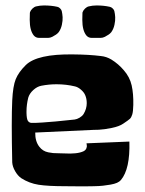

<svg xmlns="http://www.w3.org/2000/svg" viewBox="-20 -678 526 697"><path d="M204.1 -638.2Q206.5 -627.9 207.3 -615.7Q208 -603.5 204.6 -587.9Q201.2 -572.3 192.9 -561Q188.5 -555.7 183.1 -552.2L169.9 -544.4Q162.1 -540.5 154.8 -540.5H122.6H121.6Q110.4 -540.5 103 -548.8Q87.9 -566.9 87.9 -606L88.4 -629.4V-629.9Q88.4 -632.8 88.9 -633.8Q91.3 -640.6 97.9 -647Q104.5 -653.3 111.3 -654.8Q125 -658.2 139.6 -658.2Q166 -658.2 188 -653.3Q193.4 -652.3 198 -647.7Q202.6 -643.1 204.1 -638.2ZM395 -638.2Q397.5 -627.9 398.2 -615.7Q398.9 -603.5 395.5 -587.9Q392.1 -572.3 383.8 -561Q379.4 -555.7 374 -552.2L360.8 -544.4Q353 -540.5 345.7 -540.5H313H312.5Q301.3 -540.5 293.9 -548.8Q278.8 -566.9 278.8 -606L279.3 -629.9V-630.4Q279.3 -632.8 279.8 -633.8Q282.2 -640.6 288.8 -647Q295.4 -653.3 302.2 -654.8Q315.9 -658.2 330.6 -658.2Q356.4 -658.2 378.4 -653.3Q383.8 -652.3 388.7 -647.7Q393.6 -643.1 395 -638.2ZM283.2 -263.7Q294.9 -282.7 294.9 -303.7Q294.9 -319.8 289.1 -333Q284.7 -343.3 273.9 -352.5Q263.2 -361.8 252.4 -364.3Q220.2 -372.1 185.1 -372.1Q157.7 -372.1 129.9 -366.7Q114.7 -363.8 100.8 -351.1Q86.9 -338.4 82.5 -323.2Q76.2 -297.9 76.2 -273.4V-268.1Q76.7 -247.1 80.8 -240Q85 -232.9 93.3 -231.9Q106.9 -231.4 133.3 -233.2Q159.7 -234.9 182.4 -237.1Q205.1 -239.3 227.5 -241.7Q250 -244.1 251 -244.1Q259.3 -245.1 268.8 -250.7Q278.3 -256.3 283.2 -263.7ZM429.2 -423.3Q451.2 -398.4 458 -367.9Q464.8 -337.4 463.9 -296.9Q463.4 -273.4 460.2 -262.7Q457 -252 451.7 -246.8Q446.3 -241.7 427.2 -229Q413.1 -219.2 386 -213.6Q358.9 -208 338.9 -207L318.8 -206.5L107.9 -196.8Q107.4 -165 122.6 -145.5Q128.9 -137.2 137 -132.1Q145 -127 155.3 -125Q165.5 -123 172.9 -122.3Q180.2 -121.6 193.1 -121.6Q206.1 -121.6 212.4 -121.1Q260.7 -118.2 283.2 -128.9Q291 -132.8 293.7 -139.9Q296.4 -147 294.9 -152.3L293.9 -157.7L449.7 -164.1Q452.6 -64.5 418.9 -24.4Q414.1 -18.6 404.8 -14.4Q395.5 -10.3 381.3 -7.8Q367.2 -5.4 354.2 -3.9Q341.3 -2.4 321 -2Q300.8 -1.5 287.6 -1.5Q274.4 -1.5 251.5 -1.7Q228.5 -2 218.3 -2Q154.3 -2 120.1 -7.3Q85.9 -12.7 57.1 -31.2Q44.4 -40 34.9 -56.6Q25.4 -73.2 24.4 -88.4Q21 -242.2 24.4 -313.5Q26.9 -365.2 37.1 -390.6Q47.4 -416 73.7 -441.9Q115.2 -482.4 245.1 -480.5Q303.2 -480 346.2 -474.6Q366.2 -472.7 384.3 -461.9Q410.2 -445.8 429.2 -423.3Z"/></svg>

Font: Some Time Later
Style: Regular
Weight: 400
Version: Version 003.300